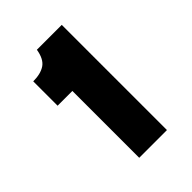

<svg xmlns="http://www.w3.org/2000/svg" viewBox="-134 -735 524 524"><g transform="rotate(-45 127.5 -473.0)"><path d="M92 -270V-528H35V-622Q64 -622 81 -633.5Q98 -645 103 -676H199V-270Z"/></g></svg>

Font: Bricolage Grotesque 10pt SemiBold
Style: Regular
Weight: 600
Designer: Mathieu Triay
Foundry: Atelier Triay
Version: Version 1.000; ttfautohint (v1.8.4.7-5d5b);gftools[0.9.29]